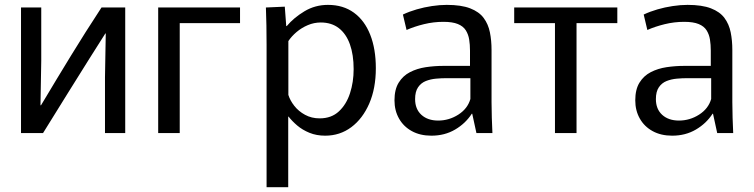

<svg xmlns="http://www.w3.org/2000/svg" viewBox="-20 -551 3121 795"><path d="M67 0V-520H150.8V-299.1L147.6 -115.1H149.8Q183.9 -172.5 214.6 -223.1Q245.3 -273.6 274.4 -321.4Q303.6 -369.3 334.5 -417.9Q365.5 -466.5 400.3 -520H498.5V0H414.7V-231L417.9 -412.3H416.1Q389.7 -370.8 350.1 -308.1Q310.6 -245.3 262 -167.2Q213.5 -89.1 158.2 0Z M635 0V-520H724.2V0ZM685.8 -455.3V-520H973.9V-455.3Z M1083.8 -365.1Q1083.8 -406.6 1083.1 -446Q1082.4 -485.3 1081 -520L1159.2 -523.4L1165.2 -443.1H1167.4Q1196.4 -477.6 1240.5 -504.2Q1284.6 -530.8 1337.9 -530.8Q1401.1 -530.8 1445.4 -498.5Q1489.7 -466.2 1512.9 -407.3Q1536.2 -348.3 1536.2 -268.5Q1536.2 -185.2 1509 -122.4Q1481.7 -59.6 1434.6 -24.4Q1387.4 10.8 1326.4 10.8Q1290.6 10.8 1261.4 -1.1Q1232.1 -13.1 1210.6 -31.4Q1189.2 -49.7 1174.8 -68.3H1173.4V224H1083.8ZM1303.7 -60.9Q1352.2 -60.9 1383.2 -89.8Q1414.2 -118.6 1429.2 -164.9Q1444.3 -211.2 1444.3 -264.6Q1444.3 -324.4 1428.8 -367.7Q1413.3 -410.9 1383.1 -434.4Q1352.8 -457.9 1308.1 -457.9Q1280.4 -457.9 1254.7 -447Q1228.9 -436.1 1208.1 -418.5Q1187.3 -400.9 1174 -380.9V-158Q1181.3 -134.7 1198.8 -112.4Q1216.3 -90.2 1243.1 -75.6Q1269.9 -60.9 1303.7 -60.9Z M1766.2 10.8Q1719.6 10.8 1685.3 -8.1Q1650.9 -26.9 1632.2 -60.1Q1613.4 -93.2 1613.4 -135.6Q1613.4 -180.7 1630.9 -208.9Q1648.3 -237.1 1677.5 -252.2Q1706.7 -267.3 1742.8 -272.8Q1778.9 -278.2 1815.9 -278.2H1926.1V-341.5Q1926.1 -365.9 1922.7 -387.3Q1919.3 -408.6 1908.7 -425.5Q1898.1 -442.4 1875.8 -451.5Q1853.6 -460.6 1815.8 -460.6Q1774.9 -460.6 1735.4 -450.9Q1695.8 -441.2 1663.4 -426.9L1648.3 -490.8Q1674.7 -503.3 1705.4 -512.2Q1736.1 -521.1 1768.3 -525.9Q1800.5 -530.8 1829.8 -530.8Q1889.7 -530.8 1926.7 -516.5Q1963.6 -502.3 1982.7 -476.6Q2001.7 -451 2008.5 -417.1Q2015.3 -383.3 2015.3 -344.4V-128.2Q2015.3 -98.6 2016.4 -63.4Q2017.5 -28.1 2018.9 0H1952.7L1935.3 -80.1H1933.5Q1907.6 -39.9 1864.5 -14.6Q1821.4 10.8 1766.2 10.8ZM1794.2 -51.8Q1839.3 -51.8 1877.8 -76.4Q1916.2 -101 1927.7 -141.1V-227.3H1827.7Q1807.9 -227.3 1785.4 -225.3Q1762.9 -223.3 1743.1 -215.5Q1723.3 -207.6 1711.1 -189.7Q1698.8 -171.8 1698.8 -140.7Q1698.8 -99.3 1724.9 -75.5Q1751 -51.8 1794.2 -51.8Z M2277.9 0V-520H2367.2V0ZM2109.1 -455.3V-520H2536.1V-455.3Z M2763.2 10.8Q2716.6 10.8 2682.3 -8.1Q2647.9 -26.9 2629.2 -60.1Q2610.4 -93.2 2610.4 -135.6Q2610.4 -180.7 2627.9 -208.9Q2645.3 -237.1 2674.5 -252.2Q2703.7 -267.3 2739.8 -272.8Q2775.9 -278.2 2812.9 -278.2H2923.1V-341.5Q2923.1 -365.9 2919.7 -387.3Q2916.3 -408.6 2905.7 -425.5Q2895.1 -442.4 2872.8 -451.5Q2850.6 -460.6 2812.8 -460.6Q2771.9 -460.6 2732.4 -450.9Q2692.8 -441.2 2660.4 -426.9L2645.3 -490.8Q2671.7 -503.3 2702.4 -512.2Q2733.1 -521.1 2765.3 -525.9Q2797.5 -530.8 2826.8 -530.8Q2886.7 -530.8 2923.7 -516.5Q2960.6 -502.3 2979.7 -476.6Q2998.7 -451 3005.5 -417.1Q3012.3 -383.3 3012.3 -344.4V-128.2Q3012.3 -98.6 3013.4 -63.4Q3014.5 -28.1 3015.9 0H2949.7L2932.3 -80.1H2930.5Q2904.6 -39.9 2861.5 -14.6Q2818.4 10.8 2763.2 10.8ZM2791.2 -51.8Q2836.3 -51.8 2874.8 -76.4Q2913.2 -101 2924.7 -141.1V-227.3H2824.7Q2804.9 -227.3 2782.4 -225.3Q2759.9 -223.3 2740.1 -215.5Q2720.3 -207.6 2708.1 -189.7Q2695.8 -171.8 2695.8 -140.7Q2695.8 -99.3 2721.9 -75.5Q2748 -51.8 2791.2 -51.8Z"/></svg>

Font: Murecho Thin
Style: Regular
Weight: 100
Designer: Neil Summerour
Foundry: Positype
Version: Version 1.010